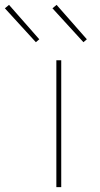

<svg xmlns="http://www.w3.org/2000/svg" viewBox="-91 -767 411 787"><path d="M140 0V-520H160V0ZM251 -594 124 -733 141 -747 265 -606ZM56 -594 -71 -733 -54 -747 70 -606Z"/></svg>

Font: Iosevka Aile Thin
Style: Regular
Weight: 100
Designer: Belleve Invis
Foundry: Belleve Invis
Version: Version 31.1.0; ttfautohint (v1.8.4)